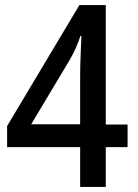

<svg xmlns="http://www.w3.org/2000/svg" viewBox="-20 -737 543 757"><path d="M296 -157H8V-240L293 -717H397V-246H483V-157H397V0H296ZM296 -247V-432Q296 -477 298 -522.5Q300 -568 301 -595H297Q282 -548 255 -501L103 -247Z"/></svg>

Font: Noto Sans Gurmukhi UI SemiCondensed Medium
Style: Regular
Weight: 500
Width: 4
Designer: Jelle Bosma - Monotype Design Team
Foundry: Monotype Imaging Inc.
Version: Version 2.004; ttfautohint (v1.8.4.7-5d5b)